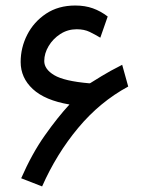

<svg xmlns="http://www.w3.org/2000/svg" viewBox="-20 -668 527 699"><path d="M232.9 -287.6Q143.6 -302.7 99.4 -343.8Q55.2 -384.8 55.2 -442.4Q55.2 -494.6 79.1 -541.5Q103 -588.4 147.7 -618.2Q192.4 -647.9 253.9 -647.9Q289.6 -647.9 318.1 -637.7Q346.7 -627.4 372.1 -607.9L345.2 -530.8Q326.7 -542 306.6 -551.8Q286.6 -561.5 259.3 -561.5Q226.6 -561.5 199.7 -544.2Q172.9 -526.9 157 -500.2Q141.1 -473.6 141.1 -445.8Q141.1 -416 177.5 -394.3Q213.9 -372.6 305.2 -364.7Q307.6 -364.7 309.1 -365.7Q332.5 -380.4 349.4 -390.6Q366.2 -400.9 383.5 -410.4Q400.9 -419.9 424.8 -432.1L446.8 -353Q343.3 -296.9 264.4 -202.1Q185.5 -107.4 133.3 10.7L57.1 -19Q96.7 -109.4 143.6 -175.5Q190.4 -241.7 232.9 -287.6Z"/></svg>

Font: Vazirmatn UI FD
Style: Regular
Weight: 400
Designer: Saber Rastikerdar
Foundry: Saber Rastikerdar
Version: Version 33.003